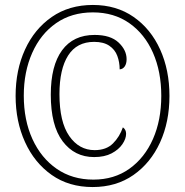

<svg xmlns="http://www.w3.org/2000/svg" viewBox="-20 -745 747 775"><path d="M354 10Q258 10 188.5 -39Q119 -88 81 -171.5Q43 -255 43 -358Q43 -462 81 -545Q119 -628 189 -676.5Q259 -725 355 -725Q450 -725 519.5 -676.5Q589 -628 626.5 -545Q664 -462 664 -358Q664 -253 626 -170Q588 -87 518.5 -38.5Q449 10 354 10ZM357 -20Q441 -20 502.5 -64Q564 -108 597.5 -184Q631 -260 631 -358Q631 -456 597.5 -532Q564 -608 502 -651.5Q440 -695 355 -695Q269 -695 206.5 -651.5Q144 -608 110 -531.5Q76 -455 76 -359Q76 -260 111 -183.5Q146 -107 209 -63.5Q272 -20 357 -20ZM360 -111Q281 -111 233 -174.5Q185 -238 185 -363Q185 -480 230.5 -542Q276 -604 362 -604Q426 -604 458.5 -573.5Q491 -543 491 -506Q491 -488 483.5 -477Q476 -466 463 -465Q463 -494 453.5 -519.5Q444 -545 421 -560.5Q398 -576 360 -576Q290 -576 255 -521Q220 -466 220 -365Q220 -253 259.5 -196Q299 -139 362 -139Q409 -139 436 -166Q463 -193 476 -231Q489 -222 489 -205Q489 -185 474 -163Q459 -141 430.5 -126Q402 -111 360 -111Z"/></svg>

Font: Noto Serif Sinhala Condensed ExtraLight
Style: Regular
Weight: 200
Width: 3
Designer: Jelle Bosma - Monotype Design Team
Foundry: Monotype Imaging Inc.
Version: Version 2.007; ttfautohint (v1.8.4.7-5d5b)